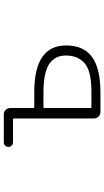

<svg xmlns="http://www.w3.org/2000/svg" viewBox="218 -804 563 1040"><g transform="rotate(-90 500.0 -283.5)"><path d="M440.4 -330.1Q435.5 -330.1 435.5 -326.2V-74.2Q435.5 -70.3 440.4 -70.3H522.5Q636.7 -70.3 678.2 -107.4Q719.7 -144.5 719.7 -207Q719.7 -232.4 712.4 -252Q705.1 -271.5 685.5 -290Q666 -308.6 624.5 -319.3Q583 -330.1 522.5 -330.1ZM378.9 -490.2Q378.9 -495.1 374 -495.1H249Q239.3 -495.1 231.9 -502.4Q224.6 -509.8 224.6 -520Q224.6 -530.3 231.9 -537.6Q239.3 -544.9 249 -544.9H401.4Q415 -544.9 425.3 -534.7Q435.5 -524.4 435.5 -509.8V-384.8Q435.5 -379.9 440.4 -379.9H522.5Q774.4 -379.9 774.4 -207Q774.4 -113.3 712.4 -67.4Q650.4 -21.5 518.6 -21.5H413.1Q399.4 -21.5 389.2 -31.7Q378.9 -42 378.9 -56.6Z"/></g></svg>

Font: Rounded-L Mgen+ 1m light
Style: Regular
Weight: 200
Designer: [Source Han Sans]
Ryoko NISHIZUKA  (kana & ideographs); Paul D. Hunt (Latin, Greek & Cyrillic); Wenlong ZHANG  (bopomofo
Version: Version 1.059.20150602